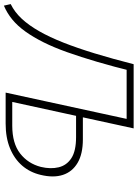

<svg xmlns="http://www.w3.org/2000/svg" viewBox="120 -818 707 987"><g transform="rotate(90 473.5 -324.5)"><path d="M456 0 599 -658H640L504 -34H626Q717 -34 769 -74.5Q821 -115 838 -181Q850 -231 840 -272.5Q830 -314 793 -338Q756 -362 685 -362H559L564 -397H696Q771 -397 817 -370Q863 -343 879 -294.5Q895 -246 879 -180Q866 -125 831.5 -85Q797 -45 742.5 -22.5Q688 0 615 0ZM9 9 1 -26Q42 -46 76 -82.5Q110 -119 140.5 -172.5Q171 -226 199 -297Q227 -368 254.5 -458Q282 -548 310 -658H348Q323 -556 298 -471Q273 -386 248.5 -317Q224 -248 197.5 -195Q171 -142 142 -101.5Q113 -61 80 -34Q47 -7 9 9ZM325 -622 332 -658H620L613 -622Z"/></g></svg>

Font: Ysabeau Office ExtraLight
Style: Italic
Weight: 250
Italic angle: -12°
Designer: Christian Thalmann (Catharsis Fonts)
Version: Version 2.001;gftools[0.9.30]; featfreeze: tnum,lnum,ss02